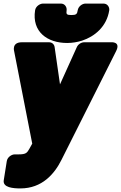

<svg xmlns="http://www.w3.org/2000/svg" viewBox="-33 -802 675 1072"><path d="M81 250C202 250 271 169 310 91L615 -516C643 -571 588 -566 588 -566H437C421 -566 403 -555 396 -539L302 -331L272 -539C270 -554 258 -566 241 -566H89C31 -566 46 -516 46 -516L147 0L132 27C118 51 114 60 70 60H49C33 60 9 74 5 97L-12 204C-19 246 42 250 81 250ZM342 -562C371 -562 399 -567 425 -575C495 -598 563 -653 577 -745C579 -761 568 -782 545 -782H444C428 -782 405 -768 401 -745C398 -724 393 -718 366 -718C338 -718 336 -723 339 -745C341 -761 330 -782 307 -782H207C191 -782 167 -768 163 -745C144 -625 231 -562 342 -562Z"/></svg>

Font: Asimov Print
Style: EIt
Weight: 500
Designer: Google
Version: Version 2.000980; 2014